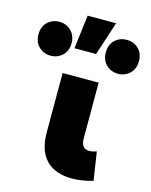

<svg xmlns="http://www.w3.org/2000/svg" viewBox="-249 -934 812 1030"><g transform="rotate(15 157.0 -419.0)"><path d="M249.5 14Q191.5 14 148.2 -7.8Q105 -29.5 81.2 -75Q57.5 -120.5 57.5 -192V-520H257.5V-213Q257.5 -180 269.5 -166.5Q281.5 -153 302.5 -153Q311.5 -153 322 -155.2Q332.5 -157.5 343.5 -161L367.5 -4Q335.5 5 306 9.5Q276.5 14 249.5 14ZM84.5 -665 107.5 -852H265.5L204.5 -665ZM-29.5 -593Q-68.5 -593 -95 -618.8Q-121.5 -644.5 -121.5 -687Q-121.5 -730 -95 -755.5Q-68.5 -781 -29.5 -781Q9 -781 35.8 -754.8Q62.5 -728.5 62.5 -687Q62.5 -644.5 36 -618.8Q9.5 -593 -29.5 -593ZM344.5 -593Q305.5 -593 279 -618.8Q252.5 -644.5 252.5 -687Q252.5 -730.5 279 -755.8Q305.5 -781 344.5 -781Q383.5 -781 410 -755.5Q436.5 -730 436.5 -687Q436.5 -644.5 410 -618.8Q383.5 -593 344.5 -593Z"/></g></svg>

Font: Geologica Cursive Black
Style: Regular
Weight: 900
Designer: Sindre Bremnes, Frode Helland
Foundry: Monokrom Skriftforlag AS
Version: Version 1.010;gftools[0.9.28]